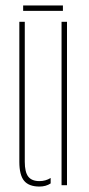

<svg xmlns="http://www.w3.org/2000/svg" viewBox="-20 -680 326 705"><path d="M51 -86V-600H71V-86Q71 -48 83.8 -31.5Q96.5 -15 125 -15Q147.5 -15 166 -26.5V-6.5Q148.5 5 125 5Q86 5 68.5 -16.2Q51 -37.5 51 -86ZM206 0V-600H226V0ZM65 -660H211V-640H65Z"/></svg>

Font: Big Shoulders Stencil Display Thin
Style: Regular
Weight: 100
Designer: Patric King
Foundry: XO Type Co
Version: Version 1.000